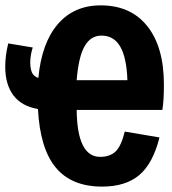

<svg xmlns="http://www.w3.org/2000/svg" viewBox="-22 -689 643 719"><path d="M265.1 -277.3Q267.1 -101.6 353 -101.6Q389.2 -101.6 410.4 -121.3Q431.6 -141.1 445.3 -196.3L575.2 -174.3Q550.8 -76.7 499.5 -33.4Q448.2 9.8 360.4 9.8Q246.1 9.8 187 -61.3Q127.9 -132.3 120.1 -280.8Q59.1 -291 28.3 -331.8Q-2.4 -372.6 -2.4 -439.5Q-2.4 -480 8.8 -526.4L100.6 -511.2Q91.3 -482.4 91.3 -455.1Q91.3 -433.1 97.2 -418.5Q103 -403.8 121.6 -397Q133.8 -527.8 194.3 -598.4Q254.9 -668.9 355 -668.9Q467.8 -668.9 529.8 -590.8Q591.8 -512.7 591.8 -372.6Q591.8 -309.1 585.9 -277.3ZM357.9 -555.7Q317.4 -555.7 294.7 -515.6Q272 -475.6 265.1 -388.7H455.1Q452.1 -473.6 428.2 -514.6Q404.3 -555.7 357.9 -555.7Z"/></svg>

Font: Liberation Mono
Style: Bold
Weight: 700
Monospace: yes
Designer: Steve Matteson
Foundry: Ascender Corporation
Version: Version 2.1.5